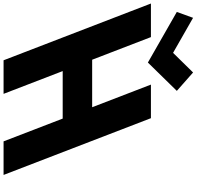

<svg xmlns="http://www.w3.org/2000/svg" viewBox="-275 -1068 1101 1075"><g transform="rotate(90 275.5 -530.5)"><path d="M136 -331H402L529.5 0H717.5L399.7 -825H211.7L338.4 -496H72.4L-54.3 -825H-242.3L75.5 0H263.5ZM246.8 -970 143.8 -1061 33.9 -949 -162.2 -1061 -195.2 -970 88.2 -808Z"/></g></svg>

Font: Hussar
Style: BdOpOblFour
Weight: 700
Foundry: Cannot Into Space Fonts
Version: Version 2.00